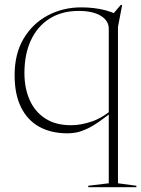

<svg xmlns="http://www.w3.org/2000/svg" viewBox="-20 -533 576 782"><path d="M79.5 -235.5Q79.5 -174.5 100.5 -126.5Q121.5 -78.5 163.8 -50.8Q206 -23 269 -23Q311 -23 356.5 -39Q402 -55 450.5 -98.5L455.5 -93Q414.5 -58.5 384.2 -37.8Q354 -17 331 -6.8Q308 3.5 290 6.8Q272 10 255 10Q188.5 10 140.2 -16.5Q92 -43 65.8 -95.8Q39.5 -148.5 39.5 -227Q39.5 -314 76.2 -375.8Q113 -437.5 174.8 -470.2Q236.5 -503 311 -503Q337.5 -503 362.5 -500Q387.5 -497 410.8 -490.8Q434 -484.5 454 -475L423 -456L472 -513L477.5 -512.5L460.5 -423.5V213.5L535.5 223.5V229.5H339.5V223.5L423 213.5V-416Q423 -449 390.2 -468.8Q357.5 -488.5 300.5 -488.5Q231.5 -488.5 182 -457.2Q132.5 -426 106 -369.2Q79.5 -312.5 79.5 -235.5Z"/></svg>

Font: Newsreader 60pt ExtraLight
Style: Regular
Weight: 250
Designer: Hugues Gentile
Foundry: Production Type
Version: Version 1.003